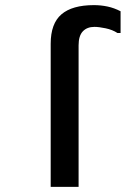

<svg xmlns="http://www.w3.org/2000/svg" viewBox="-20 -746 540 750"><path d="M439 -617Q419 -630 392.5 -635.5Q366 -641 349 -641Q320 -641 303.5 -623.5Q287 -606 287 -569V-16H178V-575Q178 -654 220 -690Q262 -726 347 -726Q374 -726 400 -720.5Q426 -715 451 -702V-617Z"/></svg>

Font: D2Coding ligature
Style: Bold
Weight: 700
Monospace: yes
Designer: Yong-Rak Park; Jeong-Hwan Yoon; Sang-Min Lee;
Foundry: NHN Corporation
Version: Version 1.3.2; Build 20180524